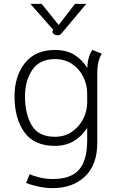

<svg xmlns="http://www.w3.org/2000/svg" viewBox="-20 -753 600 991"><path d="M115 191 133 146Q154 156 186.5 163.5Q219 171 252 171Q346 171 388 123Q430 75 430 -28V-93Q403 -50 361 -25Q319 0 264 0Q156 0 105.5 -71Q55 -142 55 -256Q55 -360 108.5 -427.5Q162 -495 264 -495Q323 -495 363 -470.5Q403 -446 431 -402Q431 -433 439.5 -459.5Q448 -486 458 -495L505 -476Q494 -457 488 -433Q482 -409 482 -365V-15Q482 98 418.5 158Q355 218 252 218Q216 218 178.5 210Q141 202 115 191ZM430 -224V-272Q430 -316 409.5 -357Q389 -398 351.5 -423Q314 -448 264 -448Q184 -448 146.5 -392Q109 -336 109 -256Q109 -166 143.5 -106.5Q178 -47 264 -47Q314 -47 351.5 -73Q389 -99 409.5 -139.5Q430 -180 430 -224ZM252 -594 255 -599 137 -733H195L283 -624L367 -733H425L303 -587Q295 -577 290.5 -574Q286 -571 278 -571Q263 -571 255.5 -579Q248 -587 252 -594Z"/></svg>

Font: Niramit ExtraLight
Style: Regular
Weight: 200
Designer: Katatrad Aksorn Co.,Ltd.
Foundry: Cadson Demak Co.,Ltd.
Version: Version 1.000; ttfautohint (v1.6)